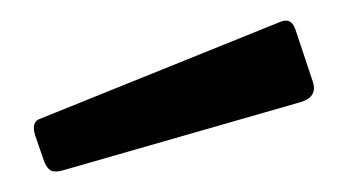

<svg xmlns="http://www.w3.org/2000/svg" viewBox="-20 -773 332 186"><path d="M266 -745 283 -694Q288 -679 271 -674L41 -608Q34 -606 30 -607.5Q26 -609 23 -616L14 -642Q10 -655 19 -658L252 -752Q262 -756 266 -745Z"/></svg>

Font: Libre Franklin Thin Medium
Style: Regular
Weight: 500
Version: Version 3.000